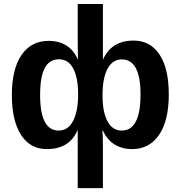

<svg xmlns="http://www.w3.org/2000/svg" viewBox="-20 -745 915 972"><path d="M834.5 -266.6Q834.5 -134.3 785.4 -62.3Q736.3 9.8 648.4 9.8Q598.1 9.8 559.8 -13.9Q521.5 -37.6 501 -84H498Q501 -69.3 501 4.9V207.5H373.5V-85.9H372.6Q331.5 9.8 217.3 9.8Q132.3 9.8 86.2 -62.5Q40 -134.8 40 -263.7Q40 -395 88.9 -466.6Q137.7 -538.1 226.6 -538.1Q278.8 -538.1 316.4 -514.2Q354 -490.2 373.5 -444.8H374.5L373.5 -531.7V-724.6H501V-442.4Q543.5 -539.6 656.2 -539.6Q740.7 -539.6 787.6 -469Q834.5 -398.4 834.5 -266.6ZM375.5 -267.1Q375.5 -351.6 350.8 -398.2Q326.2 -444.8 277.8 -444.8Q230.5 -444.8 206.8 -401.1Q183.1 -357.4 183.1 -263.7Q183.1 -84 276.9 -84Q324.2 -84 349.9 -132.6Q375.5 -181.2 375.5 -267.1ZM691.4 -266.6Q691.4 -444.3 596.7 -444.3Q549.8 -444.3 524.4 -397Q499 -349.6 499 -262.7Q499 -177.7 524.2 -130.9Q549.3 -84 596.2 -84Q691.4 -84 691.4 -266.6Z"/></svg>

Font: Liberation Sans
Style: Bold
Weight: 700
Designer: Steve Matteson
Foundry: Ascender Corporation
Version: Version 2.1.5